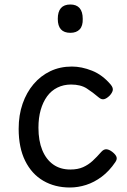

<svg xmlns="http://www.w3.org/2000/svg" viewBox="-20 -815 563 854"><path d="M291 19Q224 19 172.5 -11Q121 -41 92 -99.5Q63 -158 63 -242Q63 -303 80.5 -353.5Q98 -404 129.5 -441Q161 -478 204 -498.5Q247 -519 300 -519Q343 -519 389.5 -500.5Q436 -482 473 -438Q484 -424 481.5 -413Q479 -402 468 -390Q455 -377 443.5 -374Q432 -371 420 -381Q393 -404 366 -421.5Q339 -439 296 -439Q263 -439 235.5 -425.5Q208 -412 189.5 -386.5Q171 -361 161 -326Q151 -291 151 -247Q151 -189 168 -147.5Q185 -106 216.5 -83.5Q248 -61 293 -61Q326 -61 349.5 -71.5Q373 -82 392 -99.5Q411 -117 431 -140Q442 -152 454 -151Q466 -150 480 -139Q494 -128 498 -117.5Q502 -107 493 -94Q466 -54 432.5 -29Q399 -4 363 7.5Q327 19 291 19ZM293 -669Q265 -669 251 -684.5Q237 -700 237 -731Q237 -763 251 -779Q265 -795 293 -795Q320 -795 334 -779Q348 -763 348 -731Q349 -700 334.5 -684.5Q320 -669 293 -669Z"/></svg>

Font: Playwrite IT Moderna
Style: Regular
Weight: 400
Designer: Veronika Burian, José Scaglione
Foundry: TypeTogether
Version: Version 1.002